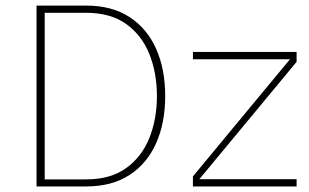

<svg xmlns="http://www.w3.org/2000/svg" viewBox="-20 -670 1110 690"><path d="M673.3 -457V-483.4H1045.9V-447.8L696.3 -25.9H1045.9V0H673.3V-36.1L1022 -457ZM573.7 -324.7Q573.7 -229 541.3 -155.8Q508.8 -82.5 445.6 -41.3Q382.3 0 290 0H111.3V-649.9H290Q382.3 -649.9 445.6 -608.6Q508.8 -567.4 541.3 -494.1Q573.7 -420.9 573.7 -324.7ZM543.9 -324.7Q543.9 -408.2 516.6 -476.1Q489.3 -543.9 433.1 -584Q377 -624 290 -624H140.6V-25.4H290Q377 -25.4 433.1 -65.7Q489.3 -106 516.6 -173.8Q543.9 -241.7 543.9 -324.7Z"/></svg>

Font: Estedad-FD Thin
Style: Regular
Weight: 100
Designer: Amin Abedi
Version: Version 7.3